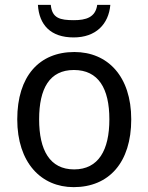

<svg xmlns="http://www.w3.org/2000/svg" viewBox="-20 -760 610 790"><path d="M434 -740H380C373 -688 333 -677 284 -677C227 -677 194 -685 189 -740H136C141 -658 188 -606 283 -606C374 -606 427 -660 434 -740ZM520 -269C520 -446 423 -546 286 -546C141 -546 51 -446 51 -269C51 -91 149 10 283 10C428 10 520 -91 520 -269ZM141 -269C141 -396 184 -472 284 -472C385 -472 430 -396 430 -269C430 -142 385 -63 285 -63C185 -63 141 -142 141 -269Z"/></svg>

Font: Noto Sans Thai
Style: Regular
Weight: 400
Designer: Monotype Design Team
Foundry: Monotype Imaging Inc.
Version: Version 1.901